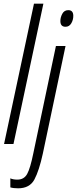

<svg xmlns="http://www.w3.org/2000/svg" viewBox="-20 -780 417 1040"><path d="M53 0 215 -760H164L2 0ZM377 -694Q377 -725 350 -725Q328 -725 317.5 -705.5Q307 -686 307 -666Q307 -635 335 -635Q355 -635 366 -653.5Q377 -672 377 -694ZM212 52 335 -531H283L161 48Q144 132 127 162.5Q110 193 74 193Q51 193 36 186V235Q53 240 78 240Q141 240 166.5 192Q192 144 212 52Z"/></svg>

Font: Noto Sans Display Condensed Light
Style: Italic
Weight: 300
Width: 3
Designer: Monotype Design team
Foundry: Monotype Imaging Inc.
Version: 1.000